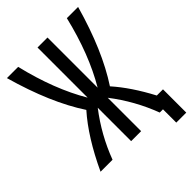

<svg xmlns="http://www.w3.org/2000/svg" viewBox="-238 -845 1062 1062"><g transform="rotate(-45 293.0 -314.0)"><path d="M14.6 0Q100.6 -184.6 200.7 -297.4Q89.8 -465.8 14.6 -732.4H102.5Q157.2 -503.9 253.9 -340.3V-732.4H332V-340.3Q428.7 -503.9 483.4 -732.4H571.3Q496.1 -465.8 385.3 -297.4Q463.4 -209.5 532.7 -78.1H581.1V104H502.9V0H477.5Q424.8 -140.6 332 -261.2V0H253.9V-261.2Q161.1 -140.6 108.4 0Z"/></g></svg>

Font: Consola Mono
Style: Book
Weight: 400
Monospace: yes
Version: Version 2.001